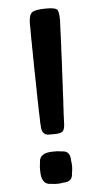

<svg xmlns="http://www.w3.org/2000/svg" viewBox="-52 -731 410 775"><g transform="rotate(-5 153.0 -343.0)"><path d="M155.3 -189H131.8Q102.1 -189 102.1 -228.5L101.1 -240.2Q101.1 -246.1 101.1 -252L99.6 -294.4Q99.6 -300.3 99.6 -306.2L98.6 -336.9V-349.1L98.1 -361.8V-374L97.7 -392.6V-404.8L97.2 -417.5V-429.7L96.2 -467.3Q96.2 -480 96.2 -492.7L95.7 -504.9V-529.8L95.2 -542Q95.2 -554.2 95.2 -566.4L94.7 -578.6V-626L94.2 -638.2Q94.2 -676.8 107.7 -686.8Q121.1 -696.8 162.6 -696.8H168.5Q201.2 -696.8 209 -688.5Q216.8 -680.2 216.8 -646V-640.1L216.3 -634.3L212.4 -538.1L211.9 -532.2L210 -488.8L209 -463.9Q207 -438.5 207 -426.3L206.1 -413.6L204.6 -376.5L203.6 -363.8L201.7 -320.8Q199.7 -297.4 199.7 -284.7L198.7 -272.5L197.3 -236.8Q197.3 -208 189.7 -198.5Q182.1 -189 155.3 -189ZM139.6 11.7 122.1 9.8Q84 9.8 84 -45.9V-60.1L85 -69.3L86.4 -80.6Q86.4 -119.1 142.1 -119.1H158.2L167 -118.2L178.2 -116.7Q211.9 -116.7 211.9 -77.6Q212.9 -72.8 212.9 -70.8L213.9 -59.1V-47.4L213.4 -44.9V-40.5Q210.9 -28.3 210.9 -24.9Q210.9 9.3 173.3 9.3Q166.5 10.7 164.6 10.7L153.3 11.7Z"/></g></svg>

Font: Averia Sans Libre
Style: Bold
Weight: 700
Version: Version 1.002